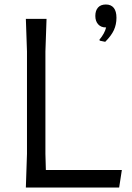

<svg xmlns="http://www.w3.org/2000/svg" viewBox="-20 -834 587 854"><path d="M522 -78 510 0H95L100 -150V-605L95 -750H187L182 -605V-150L184 -78ZM498 -755Q498 -725 486.5 -700Q475 -675 448 -648L424 -653L422 -657Q446 -686 452 -712H450Q429 -712 416.5 -726Q404 -740 404 -763Q404 -787 416 -800.5Q428 -814 451 -814Q474 -814 486 -799Q498 -784 498 -755Z"/></svg>

Font: Farro Light
Style: Regular
Weight: 300
Designer: Aceler Chua
Foundry: Grayscale Limited
Version: Version 1.101